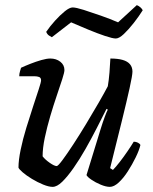

<svg xmlns="http://www.w3.org/2000/svg" viewBox="-20 -728 595 748"><path d="M185 0Q170 0 148 -9Q126 -18 104.5 -31Q83 -44 68.5 -56.5Q54 -69 52 -75Q52 -104 60.5 -145Q69 -186 82.5 -230Q96 -274 109 -313.5Q122 -353 131 -380.5Q140 -408 140 -415Q140 -425 132.5 -428Q125 -431 113 -431H55Q55 -441 58 -450.5Q61 -460 62 -464Q77 -471 98.5 -479.5Q120 -488 141 -494Q162 -500 176 -500Q199 -500 215 -487.5Q231 -475 231 -455Q231 -446 222.5 -419.5Q214 -393 201 -355Q188 -317 175.5 -274.5Q163 -232 154.5 -191.5Q146 -151 146 -119Q156 -106 174 -93.5Q192 -81 201 -81Q206 -81 223.5 -104.5Q241 -128 265.5 -165.5Q290 -203 316 -246Q342 -289 364.5 -328Q387 -367 400 -392Q404 -415 406.5 -445.5Q409 -476 410 -500Q439 -500 458 -494.5Q477 -489 486.5 -477.5Q496 -466 496 -449Q496 -435 485 -385Q474 -335 454.5 -256Q435 -177 409 -73L420 -66Q431 -77 446.5 -97Q462 -117 477 -139Q492 -161 501 -176Q510 -176 517.5 -172Q525 -168 527 -163Q522 -142 508.5 -114.5Q495 -87 478 -60.5Q461 -34 442.5 -17Q424 0 408 0Q393 0 372.5 -8.5Q352 -17 336 -28Q320 -39 317 -46L372 -225Q380 -251 388 -272.5Q396 -294 400 -301L395 -304Q378 -270 357 -229Q336 -188 313 -147.5Q290 -107 266.5 -73.5Q243 -40 222.5 -20Q202 0 185 0ZM431 -578Q419 -578 389 -588Q359 -598 323 -613Q287 -628 257 -641L182 -583Q178 -585 171 -589.5Q164 -594 160 -604Q175 -626 194.5 -647.5Q214 -669 232.5 -684Q251 -699 263 -699Q276 -699 306 -689.5Q336 -680 373 -667Q410 -654 440 -641L513 -708Q521 -705 527.5 -699Q534 -693 536 -688Q521 -664 501 -638.5Q481 -613 462.5 -595.5Q444 -578 431 -578Z"/></svg>

Font: Texturina 12pt Medium
Style: Italic
Weight: 500
Italic angle: -11°
Designer: Guillermo Torres Carreño
Foundry: Omnibus-Type
Version: Version 1.002